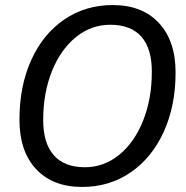

<svg xmlns="http://www.w3.org/2000/svg" viewBox="-20 -730 735 760"><path d="M57 -256Q57 -389 103.5 -492Q150 -595 234 -652.5Q318 -710 426 -710Q543 -710 609 -639Q675 -568 675 -443Q675 -311 628 -208Q581 -105 497 -47.5Q413 10 305 10Q189 10 123 -60.5Q57 -131 57 -256ZM581 -446Q581 -538 539.5 -585Q498 -632 416 -632Q341 -632 280.5 -583Q220 -534 185.5 -448Q151 -362 151 -255Q151 -163 193 -115.5Q235 -68 316 -68Q391 -68 451.5 -117Q512 -166 546.5 -252.5Q581 -339 581 -446Z"/></svg>

Font: Kodchasan Medium
Style: Italic
Weight: 500
Italic angle: -10°
Version: Version 1.000; ttfautohint (v1.6)